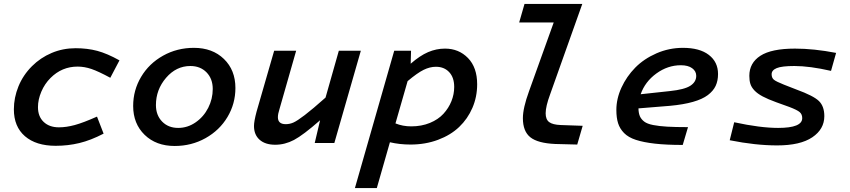

<svg xmlns="http://www.w3.org/2000/svg" viewBox="-20 -730 4336 980"><path d="M376 -390.1Q295.9 -390.1 237.8 -332Q208 -302.2 190.9 -262Q173.8 -221.7 173.8 -183.1Q173.8 -135.3 202.9 -107.7Q231.9 -80.1 280.8 -80.1Q318.4 -80.1 361.6 -91.8Q404.8 -103.5 475.1 -134.8L508.8 -47.9Q442.9 -13.7 385 0.2Q327.1 14.2 264.2 14.2Q164.1 14.2 107.4 -34.7Q50.8 -83.5 50.8 -171.9Q50.8 -231.4 74.2 -289.1Q97.7 -346.7 143.1 -392.1Q186.5 -435.5 243.7 -459.7Q300.8 -483.9 366.2 -483.9Q425.8 -483.9 476.3 -470.5Q526.9 -457 589.8 -421.9L543 -333Q482.4 -365.7 446.8 -377.9Q411.1 -390.1 376 -390.1Z M969.7 -485.8Q1064.5 -485.8 1123 -429Q1181.6 -372.1 1181.6 -280.8Q1181.6 -200.7 1141.1 -132.8Q1100.6 -64.9 1029.1 -24.9Q957.5 15.1 871.6 15.1Q776.9 15.1 718.3 -41.7Q659.7 -98.6 659.7 -189Q659.7 -269.5 700.2 -337.6Q740.7 -405.8 812.3 -445.8Q883.8 -485.8 969.7 -485.8ZM889.6 -77.1Q937.5 -77.1 978.5 -105.5Q1019.5 -133.8 1042.7 -179.4Q1065.9 -225.1 1065.9 -275.9Q1065.9 -328.1 1034.2 -360.6Q1002.4 -393.1 951.7 -393.1Q879.4 -393.1 827.6 -332.8Q775.9 -272.5 775.9 -193.8Q775.9 -142.1 807.4 -109.6Q838.9 -77.1 889.6 -77.1Z M1586.4 0 1613.8 -116.2Q1526.9 -40 1480.5 -15.6Q1434.1 8.8 1384.8 8.8Q1334 8.8 1305.2 -16.6Q1276.4 -42 1276.4 -86.9Q1276.4 -110.4 1289.6 -160.2L1379.4 -471.2H1491.7L1406.7 -173.8Q1398.4 -148.4 1398.4 -131.8Q1398.4 -96.2 1438.5 -96.2Q1458.5 -96.2 1477.5 -104.5Q1496.6 -112.8 1535.6 -142.6Q1574.7 -172.4 1641.6 -231.9L1709.5 -471.2H1821.8L1686.5 0Z M1791.5 230 1992.2 -471.2H2078.1L2076.2 -404.8Q2123 -445.8 2165 -463.9Q2207 -481.9 2251.5 -481.9Q2321.8 -481.9 2368.7 -433.8Q2415.5 -385.7 2415.5 -299.8Q2415.5 -235.8 2391.4 -179.7Q2367.2 -123.5 2323.7 -82Q2280.3 -40.5 2215.8 -16.4Q2151.4 7.8 2075.2 7.8Q2020 7.8 1970.2 -3.9L1903.3 230ZM2205.1 -389.2Q2174.3 -389.2 2142.3 -373.5Q2110.4 -357.9 2060.5 -315.9L1998.5 -100.1Q2035.6 -85 2079.1 -85Q2131.3 -85 2174.1 -102.5Q2216.8 -120.1 2243.4 -149.2Q2270 -178.2 2284.2 -213.6Q2298.3 -249 2298.3 -286.1Q2298.3 -334.5 2272.7 -361.8Q2247.1 -389.2 2205.1 -389.2Z M2680.2 -264.2 2806.2 -615.2H2629.9L2657.2 -710H2952.1L2788.1 -249Q2765.1 -187 2765.1 -151.9Q2765.1 -120.1 2783.2 -106.7Q2801.3 -93.3 2842.3 -91.8L2954.1 -87.9L2926.3 7.8L2814 4.9Q2725.1 1 2687 -29.3Q2648.9 -59.6 2648.9 -127Q2648.9 -178.2 2680.2 -264.2Z M3491.7 -81.1 3464.8 9.8Q3381.3 9.8 3323 3.2Q3264.6 -3.4 3225.8 -16.1Q3187 -28.8 3165.3 -51Q3143.6 -73.2 3134.8 -101.1Q3126 -128.9 3126 -168.9Q3126 -226.1 3152.1 -283Q3178.2 -339.8 3222.4 -384.8Q3266.6 -429.7 3330.8 -457.8Q3395 -485.8 3465.8 -485.8Q3551.3 -485.8 3598.1 -449.7Q3645 -413.6 3645 -352.1Q3645 -317.9 3632.8 -291.7Q3620.6 -265.6 3592.8 -244.6Q3564.9 -223.6 3516.8 -210Q3468.8 -196.3 3399.9 -189.9L3238.8 -176.8Q3239.3 -151.9 3246.3 -136.2Q3253.4 -120.6 3268.6 -109.1Q3283.7 -97.7 3314 -91.8Q3344.2 -85.9 3385.5 -83.5Q3426.8 -81.1 3491.7 -81.1ZM3455.1 -397Q3388.2 -397 3330.3 -355Q3272.5 -313 3250 -249L3398.9 -265.1Q3474.1 -272.9 3503.9 -292.5Q3533.7 -312 3533.7 -342.8Q3533.7 -366.7 3512.9 -381.8Q3492.2 -397 3455.1 -397Z M4187.5 -137.2Q4187.5 -70.8 4126.2 -29.3Q4064.9 12.2 3946.8 12.2Q3835.9 12.2 3704.6 -14.2L3727.5 -106Q3860.8 -77.1 3951.7 -77.1Q4074.7 -77.1 4074.7 -127Q4074.7 -146.5 4061.8 -157.7Q4048.8 -168.9 4008.8 -184.1L3942.4 -208Q3899.4 -223.6 3872.8 -237.8Q3846.2 -252 3830.8 -268.3Q3815.4 -284.7 3810.1 -301.8Q3804.7 -318.8 3804.7 -342.8Q3804.7 -408.7 3861.1 -445.3Q3917.5 -481.9 4037.6 -481.9Q4134.3 -481.9 4247.6 -460L4221.7 -368.2Q4112.8 -393.1 4034.7 -393.1Q3970.2 -393.1 3944.3 -382.3Q3918.5 -371.6 3918.5 -351.1Q3918.5 -332.5 3930.2 -323Q3941.9 -313.5 3981.4 -297.9L4045.4 -272.9Q4132.3 -241.2 4159.9 -214.4Q4187.5 -187.5 4187.5 -137.2Z"/></svg>

Font: IntelOne Mono Medium
Style: Italic
Weight: 500
Italic angle: -16°
Designer: Fred Shallcrass
Foundry: Frere-Jones Type LLC
Version: Version 1.200;hotconv 1.1.0;makeotfexe 2.6.0;FJTRelease1.2